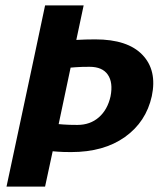

<svg xmlns="http://www.w3.org/2000/svg" viewBox="-20 -687 612 707"><path d="M146 -667H288L261 -540Q278 -541 295.5 -541.5Q313 -542 331 -542Q450 -542 504.5 -485Q559 -428 539 -333Q518 -238 440 -182.5Q362 -127 242 -127Q211 -127 192.5 -128.5Q174 -130 174 -130L146 0H4L106 -478ZM310 -441Q279 -441 259.5 -439.5Q240 -438 240 -438L196 -230Q196 -230 214.5 -228.5Q233 -227 265 -227Q312 -227 344 -255Q376 -283 387 -332Q397 -383 377 -412Q357 -441 310 -441Z"/></svg>

Font: Epunda Sans
Style: Bold Italic
Weight: 700
Italic angle: -12.0243°
Designer: Simon Atzbach
Foundry: typofactur
Version: Version 2.204; ttfautohint (v1.8.4.7-5d5b)